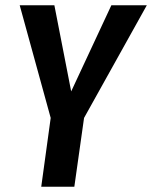

<svg xmlns="http://www.w3.org/2000/svg" viewBox="-20 -711 579 731"><path d="M539 -691 300 -262 263 0H137L173 -262L55 -691H187L251 -363L404 -691Z"/></svg>

Font: Fira Sans Extra Condensed Medium
Style: Italic
Weight: 500
Width: 3
Italic angle: -8°
Designer: Carrois Corporate & Edenspiekermann AG
Foundry: Carrois Corporate GbR & Edenspiekermann AG
Version: Version 4.203